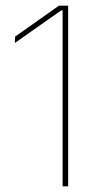

<svg xmlns="http://www.w3.org/2000/svg" viewBox="-20 -659 352 679"><path d="M221 0H201.5V-622H196L32.5 -507L33.5 -529.5L188.5 -639H221Z"/></svg>

Font: Anek Devanagari Medium Thin
Style: Regular
Weight: 250
Version: Version 1.003